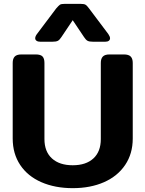

<svg xmlns="http://www.w3.org/2000/svg" viewBox="-20 -963 756 998"><path d="M163 -764Q163 -774 172 -786L272 -919Q285 -934 291.5 -938.5Q298 -943 318 -943H397Q417 -943 424.5 -938.5Q432 -934 443 -919L543 -786Q552 -773 552 -764Q552 -756 545.5 -751Q539 -746 526 -746H465Q444 -746 435 -751Q426 -756 417 -770L358 -858L299 -770Q290 -756 281 -751Q272 -746 251 -746H190Q177 -746 170 -751Q163 -756 163 -764ZM46 -243V-636Q46 -658 56.5 -669Q67 -680 91 -680H166Q191 -680 201 -669.5Q211 -659 211 -636V-240Q211 -175 250 -139.5Q289 -104 358 -104Q427 -104 465.5 -139.5Q504 -175 504 -240V-636Q504 -658 514.5 -669Q525 -680 549 -680H624Q649 -680 659.5 -669Q670 -658 670 -636V-243Q670 -164 630.5 -105.5Q591 -47 520.5 -16Q450 15 358 15Q266 15 195 -16Q124 -47 85 -105.5Q46 -164 46 -243Z"/></svg>

Font: Mitr Medium
Style: Regular
Weight: 500
Designer: Thanarat Vachiruckul
Foundry: Cadson Demak
Version: Version 1.003